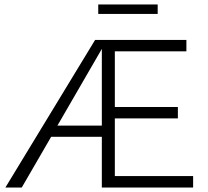

<svg xmlns="http://www.w3.org/2000/svg" viewBox="-20 -836 928 856"><path d="M683 -774H418V-816H683ZM841 -51V0H434V-226H208L77 0H4L404 -658H811V-607H492V-359H773V-308H492V-51ZM434 -276V-618L236 -276Z"/></svg>

Font: Ysabeau SC Semilight
Style: Regular
Weight: 300
Designer: Christian Thalmann (Catharsis Fonts)
Version: Version 0.003